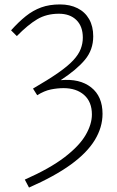

<svg xmlns="http://www.w3.org/2000/svg" viewBox="-20 -691 528 867"><path d="M111 156 92 120Q205 70 271.5 19Q338 -32 366.5 -81Q395 -130 395 -174Q395 -231 360 -262Q325 -293 267 -293Q239 -293 209.5 -287Q180 -281 148 -261L129 -291Q198 -331 242.5 -362Q287 -393 311 -419Q335 -445 344.5 -470Q354 -495 354 -521Q354 -572 325 -600.5Q296 -629 246 -629Q190 -629 148 -604Q106 -579 56 -528L30 -554Q64 -592 96.5 -618Q129 -644 166 -657.5Q203 -671 251 -671Q296 -671 330 -654Q364 -637 382.5 -604.5Q401 -572 401 -527Q401 -466 363.5 -421Q326 -376 254 -329Q340 -337 391.5 -296.5Q443 -256 443 -177Q443 -116 408 -58.5Q373 -1 300 52Q227 105 111 156Z"/></svg>

Font: Source Sans 3 Light
Style: Regular
Weight: 300
Designer: Paul D. Hunt
Foundry: Adobe
Version: Version 3.052;hotconv 1.1.0;makeotfexe 2.6.0